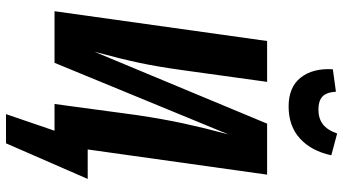

<svg xmlns="http://www.w3.org/2000/svg" viewBox="-266 -694 1118 625"><g transform="rotate(90 292.5 -381.0)"><path d="M205 -906 278 -916Q280 -885 294 -872Q308 -859 336 -859Q365 -859 384 -873.5Q403 -888 414 -920L485 -901Q471 -836 430.5 -799Q390 -762 326 -762Q263 -762 232 -801.5Q201 -841 205 -906ZM562 -108 446 158H351L405 0H318L354 -267Q367 -354 381.5 -421Q396 -488 417 -566L184 0H16L113 -692H246L209 -425Q197 -337 184 -276Q171 -215 148 -130L382 -692H548L466 -108Z"/></g></svg>

Font: Fira Sans Extra Condensed SemiBold
Style: Italic
Weight: 600
Width: 3
Italic angle: -8°
Designer: Carrois Corporate & Edenspiekermann AG
Foundry: Carrois Corporate GbR & Edenspiekermann AG
Version: Version 4.203